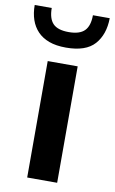

<svg xmlns="http://www.w3.org/2000/svg" viewBox="-123 -829 525 877"><g transform="rotate(10 139.0 -391.0)"><path d="M139 -615Q93 -615 60.5 -627Q28 -639 7 -661Q-14 -683 -24.5 -713.5Q-35 -744 -35 -782H44Q44 -733 66 -710Q88 -687 139 -687Q190 -687 212.5 -710Q235 -733 235 -782H313Q312 -706 271.5 -660.5Q231 -615 139 -615ZM68 -540H207V0H68Z"/></g></svg>

Font: Encode Sans Normal
Style: SemiBold
Weight: 600
Designer: Pablo Impallari, Andres Torresi
Foundry: Pablo Impallari, Andres Torresi
Version: Version 1.000; ttfautohint (v1.00) -l 8 -r 50 -G 200 -x 14 -